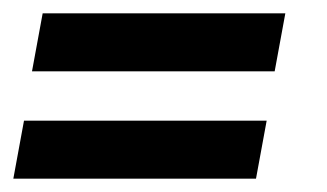

<svg xmlns="http://www.w3.org/2000/svg" viewBox="-23 -421 490 288"><path d="M41 -401H405L389 -314H25ZM13 -240H377L361 -153H-3Z"/></svg>

Font: Cabin SemiBold
Style: Italic
Weight: 600
Italic angle: -7°
Designer: Pablo Impallari
Foundry: Pablo Impallari. http://www.impallari.com Igino Marini. http://www.ikern.com
Version: Version 2.200